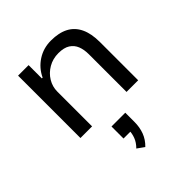

<svg xmlns="http://www.w3.org/2000/svg" viewBox="-216 -648 1084 1084"><g transform="rotate(-45 325.5 -106.0)"><path d="M96 0V-498H180V-392H186Q211 -445 259 -476Q307 -507 367 -507Q430 -507 472 -485Q514 -463 535.5 -418Q557 -373 557 -305V0H464V-301Q464 -338 453 -366Q442 -394 416.5 -410.5Q391 -427 347 -427Q302 -427 266 -406Q230 -385 209.5 -351Q189 -317 189 -278V0ZM319 295 277 265Q301 241 311 214.5Q321 188 321 162L337 174H266V78H376V151Q376 194 362.5 230Q349 266 319 295Z"/></g></svg>

Font: Nunito Sans 6pt
Style: Regular
Weight: 400
Version: Version 3.101;gftools[0.9.27]